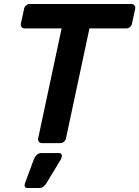

<svg xmlns="http://www.w3.org/2000/svg" viewBox="-20 -720 701 966"><path d="M191 0Q181 0 175.5 -7Q170 -14 172 -24L290 -577H105Q94 -577 88.5 -584Q83 -591 85 -601L101 -675Q103 -686 111.5 -693Q120 -700 130 -700H640Q651 -700 656.5 -693Q662 -686 660 -675L644 -601Q642 -591 634 -584Q626 -577 615 -577H430L312 -24Q310 -14 302 -7Q294 0 283 0ZM118 226Q109 226 105.5 219.5Q102 213 105 204L150 82Q155 69 164.5 59.5Q174 50 189 50H277Q285 50 288.5 55Q292 60 291 67Q290 74 286 82L214 201Q208 211 199 218.5Q190 226 176 226Z"/></svg>

Font: Rubik Medium
Style: Italic
Weight: 500
Italic angle: -12°
Designer: Hubert and Fischer
Foundry: Hubert and Fischer
Version: Version 2.300;gftools[0.9.30]